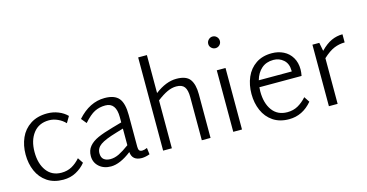

<svg xmlns="http://www.w3.org/2000/svg" viewBox="-83 -1190 3040 1592"><g transform="rotate(-15 1437.5 -394.5)"><path d="M48 -263Q48 -341 76.5 -405.5Q105 -470 164 -508.5Q223 -547 308 -547Q358 -547 403 -529Q448 -511 478 -480L446 -426Q420 -454 383 -471Q346 -488 308 -488Q221 -488 173 -426Q125 -364 125 -264Q125 -164 170.5 -102.5Q216 -41 298 -41Q348 -41 387 -62.5Q426 -84 459 -122L490 -75Q457 -34 408 -7.5Q359 19 298 19Q216 19 160 -19Q104 -57 76 -121Q48 -185 48 -263Z M1041 0Q1006 13 974 14Q890 14 884 -61Q786 15 708 15Q646 15 606.5 -20.5Q567 -56 567 -111Q567 -160 594.5 -193Q622 -226 671 -248Q720 -270 802 -293L883 -316V-361Q883 -486 791 -486Q740 -486 698.5 -465Q657 -444 605 -385L568 -430Q672 -547 801 -547Q886 -547 922.5 -503.5Q959 -460 959 -358V-86Q959 -64 966.5 -54.5Q974 -45 991 -45Q1009 -45 1034 -56ZM719 -45Q756 -45 793.5 -63.5Q831 -82 883 -120V-263L820 -244Q721 -215 681.5 -187Q642 -159 642 -115Q642 -78 663 -61.5Q684 -45 719 -45Z M1565 -376V0H1490V-370Q1490 -431 1469.5 -458.5Q1449 -486 1400 -486Q1362 -486 1322 -467.5Q1282 -449 1233 -411V0H1158V-800H1233V-474Q1328 -547 1417 -547Q1502 -547 1533.5 -503Q1565 -459 1565 -376Z M1748 -757Q1748 -778 1763 -793Q1778 -808 1798 -808Q1819 -808 1833.5 -793Q1848 -778 1848 -757Q1848 -737 1833.5 -722.5Q1819 -708 1798 -708Q1778 -708 1763 -722.5Q1748 -737 1748 -757ZM1760 -528H1835V0H1760Z M2434 -78Q2352 19 2236 19Q2155 19 2099 -19Q2043 -57 2015 -121.5Q1987 -186 1987 -263Q1987 -342 2015 -406.5Q2043 -471 2099 -509Q2155 -547 2236 -547Q2291 -547 2336 -524.5Q2381 -502 2407 -458.5Q2433 -415 2433 -356Q2433 -331 2427 -301H2065Q2063 -277 2063 -265Q2063 -164 2108 -102.5Q2153 -41 2237 -41Q2288 -41 2328 -63.5Q2368 -86 2403 -125ZM2075 -358H2358V-365Q2358 -425 2321.5 -457.5Q2285 -490 2235 -490Q2173 -490 2132.5 -454.5Q2092 -419 2075 -358Z M2844 -477Q2797 -477 2753 -459Q2709 -441 2656 -392V0H2581V-528H2640L2654 -456Q2703 -506 2748.5 -526.5Q2794 -547 2844 -547Z"/></g></svg>

Font: Martel Sans Light
Style: Regular
Weight: 300
Designer: Dan Reynolds and Mathieu Réguer
Foundry: Dan Reynolds and Mathieu Réguer
Version: Version 1.002; ttfautohint (v1.1) -l 5 -r 5 -G 72 -x 0 -D la